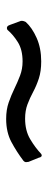

<svg xmlns="http://www.w3.org/2000/svg" viewBox="208 -678 153 608"><g transform="rotate(-90 284.0 -373.5)"><path d="M519 -368Q501 -348 468.5 -333.5Q436 -319 394 -319Q363 -319 340 -326.5Q317 -334 297.5 -344.5Q278 -355 258 -362.5Q238 -370 213 -370Q175 -370 148 -354Q121 -338 101 -319Q96 -316 93 -318.5Q90 -321 89 -327L76 -359Q75 -364 75 -367.5Q75 -371 79 -375Q108 -397 139 -413.5Q170 -430 212 -430Q241 -430 264 -422Q287 -414 307.5 -404Q328 -394 349 -386Q370 -378 394 -378Q431 -378 455 -393Q479 -408 494 -426Q500 -429 504 -426.5Q508 -424 510 -417L521 -387Q525 -380 519 -368Z"/></g></svg>

Font: Libre Franklin
Style: Italic
Weight: 400
Italic angle: -8°
Designer: Pablo Impallari, Rodrigo Fuenzalida, Nhung Nguyen
Foundry: Impallari Type
Version: Version 3.000